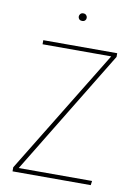

<svg xmlns="http://www.w3.org/2000/svg" viewBox="-93 -911 695 972"><g transform="rotate(10 254.5 -425.0)"><path d="M459 -662 69 -22H446L443 0H41V-21L432 -660H79V-681H459ZM276 -830Q276 -822 270.5 -816.5Q265 -811 255 -811Q246 -811 240.5 -816.5Q235 -822 235 -830Q235 -838 240.5 -844Q246 -850 255 -850Q265 -850 270.5 -844Q276 -838 276 -830Z"/></g></svg>

Font: Fira Sans Thin
Style: Regular
Weight: 100
Designer: bBox Type GmbH & Carrois Corporate GbR & Edenspiekermann AG
Foundry: bBox Type GmbH & Carrois Corporate GbR & Edenspiekermann AG
Version: Version 4.301